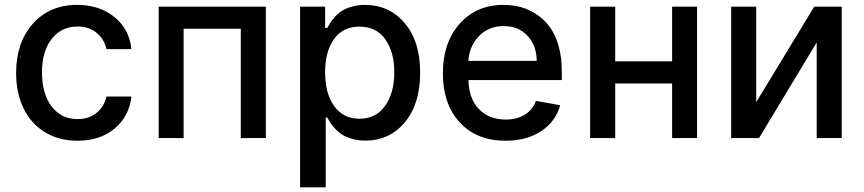

<svg xmlns="http://www.w3.org/2000/svg" viewBox="-20 -573 3585 797"><path d="M301.3 11.2Q223.6 11.2 165.5 -24.9Q107.4 -61 77.1 -124.5Q46.9 -188 46.9 -270Q46.9 -396 116.2 -474.4Q185.5 -552.7 300.3 -552.7Q393.1 -552.7 455.1 -502.2Q517.1 -451.7 525.4 -369.1H421.9Q413.1 -409.7 381.6 -436.3Q350.1 -462.9 301.8 -462.9Q234.9 -462.9 194.6 -411.4Q154.3 -359.9 154.3 -272.9Q154.3 -183.6 194.3 -131.1Q234.4 -78.6 301.8 -78.6Q347.7 -78.6 379.6 -103.5Q411.6 -128.4 421.9 -172.4H525.4Q516.6 -90.8 456.3 -39.8Q396 11.2 301.3 11.2Z M638.7 0V-545.4H1083.5V0H979.5V-453.6H742.2V0Z M1225.6 204.6V-545.4H1329.6V-457H1338.4Q1346.2 -471.2 1352.3 -480.5Q1358.4 -489.7 1372.3 -504.9Q1386.2 -520 1401.4 -529.3Q1416.5 -538.6 1441.2 -545.7Q1465.8 -552.7 1494.6 -552.7Q1595.7 -552.7 1659.9 -477.1Q1724.1 -401.4 1724.1 -271.5Q1724.1 -141.6 1660.6 -65.4Q1597.2 10.7 1496.1 10.7Q1467.8 10.7 1443.4 3.9Q1418.9 -2.9 1403.1 -12.5Q1387.2 -22 1373.3 -36.6Q1359.4 -51.3 1352.5 -61.5Q1345.7 -71.8 1338.4 -85H1332V204.6ZM1329.6 -272.9Q1329.6 -185.1 1367.2 -132.6Q1404.8 -80.1 1472.2 -80.1Q1541 -80.1 1578.9 -134Q1616.7 -188 1616.7 -272.9Q1616.7 -357.4 1579.3 -409.9Q1542 -462.4 1472.2 -462.4Q1403.8 -462.4 1366.7 -411.1Q1329.6 -359.9 1329.6 -272.9Z M2078.1 11.2Q1958.5 11.2 1888.4 -64.9Q1818.4 -141.1 1818.4 -269Q1818.4 -395.5 1887.7 -474.1Q1957 -552.7 2070.3 -552.7Q2108.4 -552.7 2142.8 -543.2Q2177.2 -533.7 2208.5 -512.7Q2239.7 -491.7 2262.5 -460.4Q2285.2 -429.2 2298.6 -382.6Q2312 -335.9 2312 -278.3V-240.7H1924.3Q1926.3 -163.1 1968.3 -119.9Q2010.3 -76.7 2079.1 -76.7Q2125 -76.7 2157.7 -96.4Q2190.4 -116.2 2204.6 -154.3L2305.2 -136.2Q2287.1 -68.8 2226.8 -28.8Q2166.5 11.2 2078.1 11.2ZM1924.3 -320.3H2208Q2207.5 -383.8 2169.9 -424.3Q2132.3 -464.8 2071.3 -464.8Q2008.3 -464.8 1968 -422.9Q1927.7 -380.9 1924.3 -320.3Z M2533.7 -545.4V-318.4H2770V-545.4H2873.5V0H2770V-226.6H2533.7V0H2429.7V-545.4Z M3119.1 -148.9 3359.9 -545.4H3474.1V0H3370.1V-397L3130.9 0H3015.1V-545.4H3119.1Z"/></svg>

Font: Karasuma Gothic
Style: Regular
Weight: 500
Designer: Rasmus Andersson / Ryoko Nishizuka
Foundry: Genbu
Version: Version 1.00